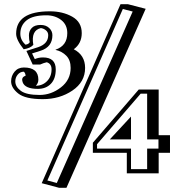

<svg xmlns="http://www.w3.org/2000/svg" viewBox="-20 -807 872 916"><path d="M102 -445Q102 -457 94 -465Q76 -465 64.5 -451Q53 -437 53 -419Q53 -393 79.5 -373.5Q106 -354 169 -354Q224 -354 270.5 -390Q317 -426 317 -483Q317 -520 296.5 -541Q276 -562 245 -569V-570Q301 -589 301 -649Q301 -689 272 -711.5Q243 -734 201 -734Q137 -734 107 -710Q77 -686 77 -646Q77 -617 101 -594Q116 -595 122 -606Q118 -618 118 -639Q118 -659 131.5 -673.5Q145 -688 174 -688Q199 -688 214.5 -673.5Q230 -659 230 -639Q230 -583 174 -565L133 -552L146 -525Q164 -533 185 -533Q246 -533 246 -476Q246 -431 222.5 -407Q199 -383 161 -383Q99 -383 88 -415Q81 -435 96 -443Q99 -445 102 -445ZM139 -593Q125 -577 93 -572Q57 -617 57 -646Q57 -753 218 -753Q279 -753 324.5 -727.5Q370 -702 370 -649Q370 -600 332 -572Q386 -544 386 -483Q386 -416 325.5 -375Q265 -334 184 -334Q101 -334 67 -361Q33 -388 33 -419Q33 -445 49.5 -465Q66 -485 94 -485Q163 -485 163 -427Q163 -410 151 -398Q183 -398 204.5 -420Q226 -442 226 -476Q226 -503 203 -510Q189 -507 171 -499H136L106 -564L162 -582Q210 -598 210 -639Q210 -653 199.5 -662Q189 -671 175 -673Q127 -662 139 -593ZM206 54 251 66 613 -752 566 -764ZM262 89 179 67 555 -787H590L675 -765L297 89ZM605 -142H504L605 -251ZM443 -119V-98H605V0H682V-98H736V-142H682V-360H651ZM423 -78V-126L642 -380H737V-162H791V-78H737V20H585V-78Z"/></svg>

Font: Jacques Francois Shadow
Style: Regular
Weight: 400
Designer: Alexei Vanyashin, Nikita Kanarev (i@xarsok.ru)
Foundry: Cyreal (www.cyreal.org)
Version: Version 1.003